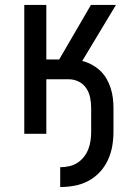

<svg xmlns="http://www.w3.org/2000/svg" viewBox="-20 -540 540 775"><path d="M223 215V135Q241 135 259 131Q277 127 292 117.5Q307 108 318.5 93.5Q330 79 336.5 62Q343 45 345.5 27.5Q348 10 348 -8V-104Q348 -124 344 -145Q340 -166 328.5 -183.5Q317 -201 298 -210.5Q279 -220 258 -220H167V0H78V-520H167V-300H219L347 -520H448L312 -294Q332 -289 350.5 -279Q369 -269 384 -255Q399 -241 409.5 -223Q420 -205 426.5 -185Q433 -165 435.5 -144.5Q438 -124 438 -104V-8Q438 21 433 50Q428 79 415.5 106Q403 133 383 154.5Q363 176 337 190Q311 204 281.5 209.5Q252 215 223 215Z"/></svg>

Font: Iosevka Medium
Style: Regular
Weight: 500
Monospace: yes
Designer: Belleve Invis
Foundry: Belleve Invis
Version: Version 32.5.0; ttfautohint (v1.8.4)